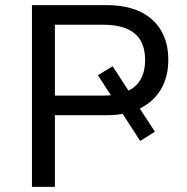

<svg xmlns="http://www.w3.org/2000/svg" viewBox="-20 -725 727 745"><path d="M104 0V-705H394Q470 -705 523 -680Q576 -655 604.5 -607.5Q633 -560 633 -493Q633 -423 601.5 -373.5Q570 -324 512 -299L514 -317L581 -214L524 -178L447 -297L471 -287Q454 -282 435 -280Q416 -278 394 -278H193V0ZM193 -354H381Q394 -354 405.5 -355Q417 -356 428 -358L419 -342L360 -433L417 -468L484 -365L467 -368Q543 -398 543 -492Q543 -562 502 -595.5Q461 -629 381 -629H193Z"/></svg>

Font: Nunito Sans 8pt
Style: Regular
Weight: 400
Version: Version 3.101;gftools[0.9.27]